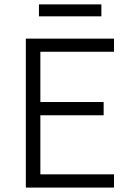

<svg xmlns="http://www.w3.org/2000/svg" viewBox="-20 -851 604 871"><path d="M97.2 0V-675.8H497.1V-616.2H163.1V-388.2H450.2V-328.1H163.1V-60.1H497.1V0ZM156.7 -776.9V-831.1H439.9V-776.9Z"/></svg>

Font: Clear Sans Light
Style: Regular
Weight: 300
Foundry: Intel Corporation
Version: Version 1.00